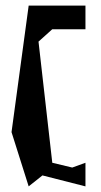

<svg xmlns="http://www.w3.org/2000/svg" viewBox="-20 -808 358 683"><path d="M21 -338 82 -145 131 -184 284 -145V-229L237 -212L166 -229L117 -660L166 -704H284V-788H82Z"/></svg>

Font: bitstorm
Style: sucn
Weight: 400
Version: Version 0.2